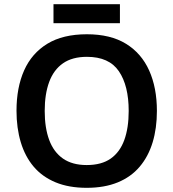

<svg xmlns="http://www.w3.org/2000/svg" viewBox="-20 -889 830 919"><path d="M731 -358Q731 -275 710.5 -207.5Q690 -140 648.5 -91Q607 -42 543.5 -16Q480 10 395 10Q309 10 245.5 -16.5Q182 -43 141 -91.5Q100 -140 79.5 -208Q59 -276 59 -359Q59 -470 95.5 -552Q132 -634 206.5 -679.5Q281 -725 396 -725Q509 -725 583 -679.5Q657 -634 694 -551.5Q731 -469 731 -358ZM194 -358Q194 -277 215.5 -219Q237 -161 281.5 -130Q326 -99 395 -99Q466 -99 510 -130Q554 -161 575 -219Q596 -277 596 -358Q596 -479 549 -548Q502 -617 396 -617Q326 -617 281.5 -586Q237 -555 215.5 -497Q194 -439 194 -358ZM554 -869V-778H236V-869Z"/></svg>

Font: Noto Sans Hebrew SemiBold
Style: Regular
Weight: 600
Designer: Monotype Design Team
Foundry: Monotype Imaging Inc.
Version: Version 2.003